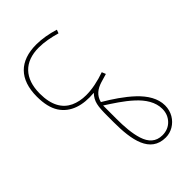

<svg xmlns="http://www.w3.org/2000/svg" viewBox="-57 -708 1332 1332"><g transform="rotate(45 609.0 -42.0)"><path d="M321.8 251.5C390.6 251.5 445.3 238.8 485.4 212.9C564.9 161.1 592.8 67.9 582.5 -46.9C627 -5.4 666 0 764.2 0H824.2C998.5 0 1155.3 -27.8 1155.3 -181.2C1155.3 -207.5 1148.4 -232.4 1134.8 -255.9C1106.9 -302.7 1056.6 -335 994.1 -335C925.3 -335 862.8 -295.9 807.1 -237.3C751.5 -178.2 703.1 -105 662.6 -36.1C609.9 -49.3 583.5 -86.4 567.9 -135.7L549.3 -198.7L520.5 -187C543.5 -122.1 557.1 -56.6 557.1 1.5C557.1 43.5 549.3 81.1 534.2 114.3C502.9 180.7 436.5 222.2 321.8 222.2C172.9 222.2 90.3 142.6 90.3 1.5C90.3 -53.7 102.1 -111.3 117.7 -165.5L91.8 -175.3C73.7 -117.2 63 -56.6 63 -1.5C63 162.1 151.9 251.5 321.8 251.5ZM997.6 -304.7C1034.2 -304.7 1065.4 -292.5 1090.3 -268.6C1115.2 -244.6 1127.9 -213.4 1127.9 -175.8C1127.9 -111.3 1089.4 -74.2 1029.3 -54.7C969.2 -35.2 894.5 -30.3 822.3 -30.3H690.4C727.1 -86.9 770 -154.8 821.3 -210.4C872.1 -266.1 931.2 -304.7 997.6 -304.7Z"/></g></svg>

Font: Vazirmatn Thin
Style: Regular
Weight: 100
Designer: Saber Rastikerdar
Foundry: Saber Rastikerdar
Version: Version 33.003